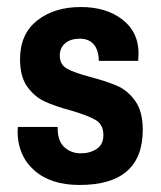

<svg xmlns="http://www.w3.org/2000/svg" viewBox="-20 -515 459 546"><path d="M374 -363 373 -342H261V-344Q260 -374 246 -389.5Q232 -405 207 -405Q181 -405 165.5 -392Q150 -379 150 -357Q150 -331 171 -319.5Q192 -308 237 -296Q283 -284 313 -271Q343 -258 364.5 -228Q386 -198 386 -146Q386 11 206 11Q124 11 77 -31Q30 -73 30 -142L31 -154H144V-147Q145 -112 164 -95.5Q183 -79 210 -79Q236 -79 255 -91.5Q274 -104 274 -131Q274 -161 251.5 -174Q229 -187 181 -201Q136 -213 107 -226.5Q78 -240 57.5 -268.5Q37 -297 37 -347Q37 -418 85.5 -456.5Q134 -495 210 -495Q282 -495 328 -459.5Q374 -424 374 -363Z"/></svg>

Font: Pragati Narrow
Style: Bold
Weight: 700
Designer: Hector Gatti, Marcela Romero, Pablo Cosgaya and Nicolas Silva
Foundry: Omnibus-Type
Version: Version 1.010; ttfautohint (v1.3)